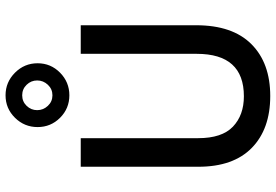

<svg xmlns="http://www.w3.org/2000/svg" viewBox="-171 -814 994 692"><g transform="rotate(-90 326.0 -468.0)"><path d="M290.5 -869Q275 -853 275 -831Q275 -809 290.5 -792.5Q306 -776 328.5 -776Q351 -776 366.5 -792.5Q382 -809 382 -831Q382 -853 366.5 -869Q351 -885 328.5 -885Q306 -885 290.5 -869ZM328.5 -945Q376 -945 410 -911Q444 -877 444 -829.5Q444 -782 410 -748.5Q376 -715 328.5 -715Q281 -715 247.5 -748.5Q214 -782 214 -829.5Q214 -877 247.5 -911Q281 -945 328.5 -945ZM581 -258Q581 -127 513 -59Q445 9 326 9Q207 9 139 -57.5Q71 -124 71 -250V-674H174V-251Q174 -165 215.5 -125.5Q257 -86 325 -86Q478 -86 478 -256V-674H581Z"/></g></svg>

Font: Hind Jalandhar Medium
Style: Regular
Weight: 500
Designer: Namrata Goyal
Foundry: Indian Type Foundry
Version: Version 0.702;PS 1.0;hotconv 1.0.81;makeotf.lib2.5.63406